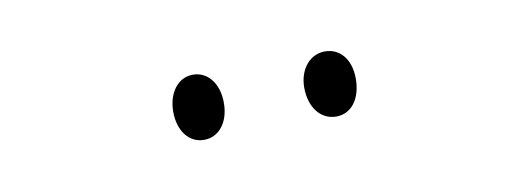

<svg xmlns="http://www.w3.org/2000/svg" viewBox="-25 -768 578 209"><g transform="rotate(-10 263.5 -664.0)"><path d="M162 -664C162 -643 173 -628 190 -628C206 -628 218 -642 218 -664C218 -686 206 -700 190 -700C173 -700 162 -684 162 -664ZM307 -665C307 -643 319 -628 336 -628C353 -628 364 -643 364 -665C364 -687 352 -700 336 -700C319 -700 307 -685 307 -665Z"/></g></svg>

Font: Noto Sans ExtraCondensed ExtraLight
Style: Regular
Weight: 200
Width: 2
Designer: Monotype Design Team
Foundry: Monotype Imaging Inc.
Version: Version 2.013